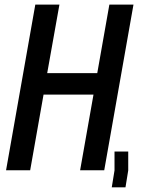

<svg xmlns="http://www.w3.org/2000/svg" viewBox="-20 -745 640 840"><path d="M134.5 -725H240L186.5 -425H405.5L458.5 -725H564L436 0H330.5L389 -331H170.5L112 0H6.5ZM541 -82V0.5L529 74.5H469L481 0.5V-82Z"/></svg>

Font: JuliaMono MediumItalic
Style: Regular
Weight: 500
Italic angle: -9°
Monospace: yes
Designer: cormullion
Foundry: corm
Version: Version 0.049; ttfautohint (v1.8.4)